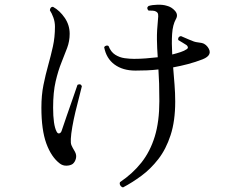

<svg xmlns="http://www.w3.org/2000/svg" viewBox="-20 -773 1040 835"><path d="M515 42Q507 40 503 33Q499 26 502 19Q557 -18 595 -66Q633 -114 653 -179Q673 -244 673 -333Q673 -376 672 -409.5Q671 -443 669 -471Q644 -468 618.5 -467Q593 -466 569 -466Q514 -466 478 -492.5Q442 -519 433 -568Q436 -573 442 -574.5Q448 -576 452 -573Q462 -547 481 -535Q500 -523 522 -520Q544 -517 563 -517Q587 -517 613.5 -519Q640 -521 666 -524Q663 -564 662.5 -601.5Q662 -639 667 -688Q669 -704 667.5 -711.5Q666 -719 658 -723Q653 -726 644.5 -726.5Q636 -727 630 -727Q627 -727 626 -727Q615 -738 626 -747Q642 -752 665.5 -752.5Q689 -753 705 -748Q726 -743 741 -726Q756 -709 745 -690Q731 -665 728.5 -625Q726 -585 729 -536Q749 -541 765.5 -546.5Q782 -552 792 -559Q798 -563 797 -568Q796 -573 791 -577Q785 -581 775 -587Q765 -593 755 -599Q753 -614 767 -616Q780 -611 803 -600.5Q826 -590 839 -589Q859 -587 867.5 -582.5Q876 -578 883 -569Q909 -534 861 -515Q830 -503 798 -494.5Q766 -486 733 -480Q736 -443 739 -405.5Q742 -368 742 -331Q742 -247 722 -185.5Q702 -124 668.5 -81Q635 -38 595 -8.5Q555 21 515 42ZM296 -60Q286 -53 269.5 -52.5Q253 -52 240 -62Q203 -90 181.5 -149Q160 -208 160 -305Q160 -359 169 -403.5Q178 -448 189.5 -489Q201 -530 210 -570.5Q219 -611 219 -657Q219 -678 212 -697Q205 -716 197 -728Q197 -735 201 -739.5Q205 -744 211 -743Q240 -727 261.5 -695.5Q283 -664 283 -626Q283 -594 272 -564.5Q261 -535 247 -500.5Q233 -466 222 -419Q211 -372 211 -305Q211 -230 226 -201Q231 -191 238 -193Q245 -195 248 -204Q258 -234 271 -271.5Q284 -309 296.5 -344.5Q309 -380 317 -404Q331 -411 336 -398Q332 -380 324 -350Q316 -320 308 -286.5Q300 -253 294.5 -221.5Q289 -190 288 -169Q287 -151 290.5 -142Q294 -133 306 -113Q314 -98 310 -83Q306 -68 296 -60Z"/></svg>

Font: Zen Old Mincho
Style: Regular
Weight: 400
Designer: Yoshimichi Ohira
Foundry: Positype
Version: Version 1.001